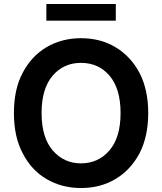

<svg xmlns="http://www.w3.org/2000/svg" viewBox="-20 -932 815 965"><path d="M681 -161Q636 -77 560 -32Q485 13 387 13Q291 13 214 -32Q137 -77 94 -162Q50 -244 50 -364Q50 -484 94 -566Q138 -650 214 -695Q291 -740 387 -740Q485 -740 560 -695Q636 -650 681 -566Q725 -481 725 -364Q725 -246 681 -161ZM530 -552Q475 -616 387 -616Q300 -616 245 -552Q189 -487 189 -364Q189 -241 245 -176Q301 -111 387 -111Q474 -111 530 -176Q586 -241 586 -364Q586 -487 530 -552ZM213 -828V-912H562V-828Z"/></svg>

Font: Sinter Bold
Style: Regular
Weight: 700
Foundry: Adobe & rsms
Version: Version 1.000